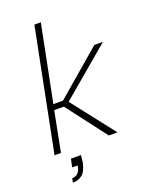

<svg xmlns="http://www.w3.org/2000/svg" viewBox="-164 -804 829 1066"><g transform="rotate(-20 250.5 -271.0)"><path d="M171 49Q170 59 169 70.5Q168 82 167 90Q156 142 132.5 160Q109 178 77 178L82 153Q99 153 109.5 145.5Q120 138 126 126Q128 122 129 118.5Q130 115 132 111L134 97H102L112 49ZM176 -720H214L124 -269H181L450 -500H501L208 -252L405 0H354L174 -236H117L71 0H33Z"/></g></svg>

Font: Albert Sans ExtraLight
Style: Italic
Weight: 250
Italic angle: -11.25°
Designer: Andreas Rasmussen
Foundry: a.Foundry
Version: Version 1.025